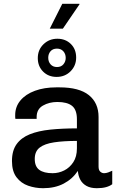

<svg xmlns="http://www.w3.org/2000/svg" viewBox="-20 -981 642 1011"><path d="M207 10Q166 10 128.5 -3Q91 -16 67 -47.5Q43 -79 43 -133Q43 -188 67.5 -222Q92 -256 137 -274Q182 -292 245 -298.5Q308 -305 385 -305V-353Q385 -403 359.5 -423.5Q334 -444 282 -444Q239 -444 206 -425Q173 -406 173 -365V-355H61Q60 -359 60 -364.5Q60 -370 60 -375Q60 -419 87.5 -452Q115 -485 164 -503Q213 -521 276 -521H293Q397 -521 448 -480Q499 -439 499 -365V-104Q499 -85 508 -77Q517 -69 528 -69Q538 -69 549.5 -73Q561 -77 571 -82V-11Q558 -1 538 4.5Q518 10 490 10Q457 10 435.5 -2Q414 -14 403 -34.5Q392 -55 390 -81Q361 -38 315 -14Q269 10 207 10ZM257 -69Q289 -69 318 -83.5Q347 -98 366 -127Q385 -156 385 -200V-239Q315 -239 265 -231.5Q215 -224 189 -204Q163 -184 163 -144Q163 -104 187 -86.5Q211 -69 257 -69ZM242 -830 308 -961H398L399 -959L311 -830ZM278 -576Q235 -576 207 -604Q179 -632 179 -675Q179 -719 209 -748Q239 -777 282 -777Q325 -777 353 -749.5Q381 -722 381 -678Q381 -635 351.5 -605.5Q322 -576 278 -576ZM280 -628Q302 -628 314 -642.5Q326 -657 326 -676Q326 -697 313.5 -711Q301 -725 280 -725Q258 -725 246 -711Q234 -697 234 -677Q234 -656 246.5 -642Q259 -628 280 -628Z"/></svg>

Font: Chivo Medium Medium
Style: Regular
Weight: 500
Version: Version 2.002